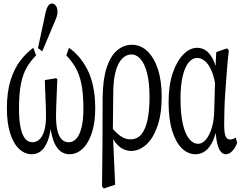

<svg xmlns="http://www.w3.org/2000/svg" viewBox="-20 -809 1381 1086"><path d="M160.2 63.5Q121.1 63.5 88.9 33.9Q56.6 4.4 37.8 -54Q19 -112.3 19 -195.8Q19 -289.1 40 -355.5Q61 -421.9 95.2 -466.3Q129.4 -510.7 168.5 -538.6L184.1 -495.6Q153.3 -464.8 131.6 -427.7Q109.9 -390.6 98.6 -335.2Q87.4 -279.8 87.4 -194.8Q87.4 -134.8 95.5 -92.3Q103.5 -49.8 120.1 -27.1Q136.7 -4.4 164.1 -4.4Q184.1 -4.4 201.7 -19.3Q219.2 -34.2 229.7 -67.1Q240.2 -100.1 240.2 -154.8Q240.2 -176.3 239.3 -205.3Q238.3 -234.4 236.6 -272.2Q234.9 -310.1 233.4 -356L297.4 -366.7L304.2 -360.8Q302.7 -319.8 301 -281.2Q299.3 -242.7 298.1 -210.4Q296.9 -178.2 296.9 -154.8Q296.9 -103 304.7 -70.3Q312.5 -37.6 328.9 -21Q345.2 -4.4 369.1 -4.4Q395 -4.4 413.8 -27.1Q432.6 -49.8 442.1 -92.3Q451.7 -134.8 451.7 -193.4Q451.7 -280.8 439.9 -336.2Q428.2 -391.6 406.5 -428.2Q384.8 -464.8 355 -495.6L370.1 -538.6Q399.4 -518.6 426 -488Q452.6 -457.5 473.9 -416.3Q495.1 -375 506.8 -320.3Q518.6 -265.6 518.6 -194.8Q518.6 -137.2 508.1 -89.8Q497.6 -42.5 478.3 -8.3Q459 25.9 431.9 44.7Q404.8 63.5 372.6 63.5Q342.8 63.5 319.3 44.2Q295.9 24.9 281.2 -16.6Q266.6 -58.1 261.7 -121.6H271Q266.1 -55.7 251 -14.9Q235.8 25.9 212.6 44.7Q189.5 63.5 160.2 63.5ZM194.8 -536.6 238.3 -740.2Q245.1 -767.6 254.2 -778.3Q263.2 -789.1 273.4 -789.1Q286.6 -789.1 295.9 -776.6Q305.2 -764.2 305.2 -744.1Q305.2 -728.5 301.3 -716.3Q297.4 -704.1 287.6 -681.6L219.2 -519Z M557.1 245.6 559.6 15.1 560.5 -254.9Q561.5 -358.4 582.8 -424.6Q604 -490.7 641.4 -523.2Q678.7 -555.7 726.6 -555.7Q774.9 -555.7 812.7 -520.3Q850.6 -484.9 872.6 -419.4Q894.5 -354 894.5 -263.2Q894.5 -163.1 870.1 -94Q845.7 -24.9 806.2 10Q766.6 44.9 721.2 44.9Q701.2 44.9 678.5 34.9Q655.8 24.9 635.3 0Q614.7 -24.9 599.6 -67.4H598.1L607.4 -92.3Q626 -69.8 643.8 -53.7Q661.6 -37.6 679 -29.3Q696.3 -21 718.3 -21Q756.8 -21 780.3 -50Q803.7 -79.1 814.7 -132.6Q825.7 -186 825.7 -258.3Q825.7 -340.8 812.3 -394Q798.8 -447.3 775.6 -474.1Q752.4 -501 723.1 -501Q693.4 -501 669.9 -476.3Q646.5 -451.7 633.5 -402.8Q620.6 -354 620.6 -280.8L618.2 -68.4V-57.6L631.3 235.8L567.4 257.3Z M1086.4 63.5Q1043.9 63.5 1009.3 30.5Q974.6 -2.4 954.1 -68.6Q933.6 -134.8 933.6 -231Q933.6 -326.7 957 -395.8Q980.5 -464.8 1017.6 -501.7Q1054.7 -538.6 1094.7 -538.6Q1123 -538.6 1145.5 -522.7Q1168 -506.8 1185.1 -472.7Q1202.1 -438.5 1212.9 -380.9H1228.5L1202.1 -302.7Q1193.8 -367.7 1177 -407.2Q1160.2 -446.8 1138.9 -464.1Q1117.7 -481.4 1095.2 -481.4Q1067.9 -481.4 1046.6 -455.3Q1025.4 -429.2 1013.2 -377.4Q1001 -325.7 1001 -251.5Q1001 -166.5 1013.7 -109.6Q1026.4 -52.7 1049.3 -24.2Q1072.3 4.4 1100.6 4.4Q1124 4.4 1144.3 -19Q1164.6 -42.5 1178 -86.2Q1191.4 -129.9 1191.9 -189.9L1197.8 -402.3L1203.1 -514.2L1263.7 -535.6L1274.4 -523.4Q1267.6 -466.8 1263.2 -407.5Q1258.8 -348.1 1254.6 -292.5Q1250.5 -236.8 1249.3 -188.5Q1248 -140.1 1248 -105Q1248 -56.6 1255.9 -38.3Q1263.7 -20 1281.2 -20Q1289.6 -20 1297.9 -22.9Q1306.2 -25.9 1313.5 -30.8L1321.3 -1Q1311.5 26.4 1294.2 44.9Q1276.9 63.5 1256.8 63.5Q1241.2 63.5 1228.3 48.3Q1215.3 33.2 1207 -5.9Q1198.7 -44.9 1197.3 -115.7L1211.4 -114.3Q1202.1 -51.8 1184.6 -12.9Q1167 25.9 1141.6 44.7Q1116.2 63.5 1086.4 63.5Z"/></svg>

Font: Scarab Serif
Style: Regular
Weight: 400
Designer: John Roberts
Foundry: Scarab
Version: 1.0